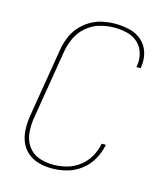

<svg xmlns="http://www.w3.org/2000/svg" viewBox="-112 -829 800 923"><g transform="rotate(15 288.0 -367.5)"><path d="M232 8Q269 8 306.5 -2Q344 -12 376.5 -37Q409 -62 428 -97Q447 -132 454 -169H433Q427 -135 409.5 -104Q392 -73 362.5 -50.5Q333 -28 299 -19.5Q265 -11 232 -11Q194 -11 160.5 -23.5Q127 -36 107 -65.5Q87 -95 84 -131.5Q81 -168 87 -205L144 -550Q150 -586 166 -620Q182 -654 211.5 -679Q241 -704 277 -714Q313 -724 348 -724Q381 -724 412 -716.5Q443 -709 465.5 -688.5Q488 -668 497 -637Q506 -606 500 -574Q500 -571 499 -568H520L521 -575Q527 -611 517 -645.5Q507 -680 481 -703Q455 -726 420 -734.5Q385 -743 348 -743Q317 -743 285.5 -736.5Q254 -730 225 -713Q196 -696 174 -670.5Q152 -645 140 -614.5Q128 -584 123 -553L66 -208Q61 -175 62 -142Q63 -109 75 -79.5Q87 -50 111 -29.5Q135 -9 166.5 -0.5Q198 8 232 8Z"/></g></svg>

Font: Iosevka Sparkle Thin Oblique
Style: Regular
Weight: 100
Italic angle: -9°
Designer: Belleve Invis
Foundry: Belleve Invis
Version: Version 4.5.0; ttfautohint (v1.8.3)